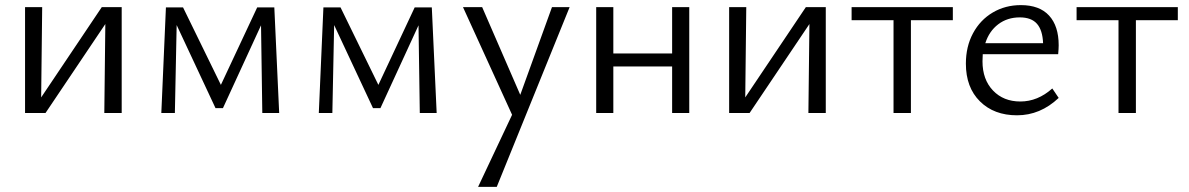

<svg xmlns="http://www.w3.org/2000/svg" viewBox="-20 -442 4651 751"><path d="M392 -348 158 0H78V-414H145L141 -61L378 -414H456V0H388Z M629 -413H696L844 -110L986 -413H1053L1072 0H1006L1001 -343L852 -19H823L671 -344L664 0H611Z M1245 -413H1312L1460 -110L1602 -413H1669L1688 0H1622L1617 -343L1468 -19H1439L1287 -344L1280 0H1227Z M2208 -414 1923 289H1850L1983 7L1791 -414H1866L2015 -71L2139 -414Z M2609 -182H2379V0H2312V-414H2379V-233H2609V-414H2676V0H2609Z M3146 -348 2912 0H2832V-414H2899L2895 -61L3132 -414H3210V0H3142Z M3475 -363H3311V-414H3707V-363H3543V0H3475Z M3758 -193Q3758 -260 3786 -312Q3814 -364 3863 -393Q3912 -422 3973 -422Q4046 -422 4083.5 -381Q4121 -340 4121 -265Q4121 -252 4119 -230H3824L3823 -202Q3823 -131 3864 -88Q3905 -45 3971 -45Q4039 -45 4096 -96L4121 -59Q4049 9 3958 9Q3868 9 3813 -45.5Q3758 -100 3758 -193ZM4060 -273Q4058 -324 4036 -349Q4014 -374 3969 -374Q3920 -374 3884.5 -347Q3849 -320 3834 -273Z M4355 -363H4191V-414H4587V-363H4423V0H4355Z"/></svg>

Font: QiushuiShotai Bright
Style: Regular
Weight: 400
Designer: Christian Thalmann (Catharsis Fonts)
Version: Version 1.250;